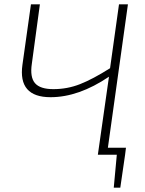

<svg xmlns="http://www.w3.org/2000/svg" viewBox="-20 -710 667 881"><path d="M475 -32H558L554 0L532 151H502L516 0H429L480 -358Q341 -264 212 -264Q62 -264 83 -413L122 -690H163L126 -417Q117 -356 140.5 -328.5Q164 -301 225 -301Q289 -301 347.5 -324Q406 -347 485 -397L526 -690H567Z"/></svg>

Font: Exo 2.0 Extra Light
Style: Italic
Weight: 250
Italic angle: -8°
Designer: Natanael Gama
Version: Version 1.001;PS 001.001;hotconv 1.0.70;makeotf.lib2.5.58329